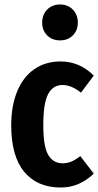

<svg xmlns="http://www.w3.org/2000/svg" viewBox="-20 -820 439 856"><path d="M398 -483 341 -407Q298 -441 259 -441Q216 -441 194.5 -400.5Q173 -360 173 -262Q173 -167 195 -129.5Q217 -92 259 -92Q280 -92 298 -99.5Q316 -107 338 -124L398 -46Q334 16 251 16Q146 16 88 -54Q30 -124 30 -261Q30 -349 57 -413.5Q84 -478 133.5 -512Q183 -546 250 -546Q335 -546 398 -483ZM327 -719Q327 -685 305 -662.5Q283 -640 248 -640Q212 -640 190 -662.5Q168 -685 168 -719Q168 -754 190 -777Q212 -800 248 -800Q283 -800 305 -777Q327 -754 327 -719Z"/></svg>

Font: Fira Sans Compressed SemiBold
Style: Regular
Weight: 600
Width: 1
Designer: bBox Type GmbH & Carrois Corporate GbR & Edenspiekermann AG
Foundry: bBox Type GmbH & Carrois Corporate GbR & Edenspiekermann AG
Version: Version 4.301